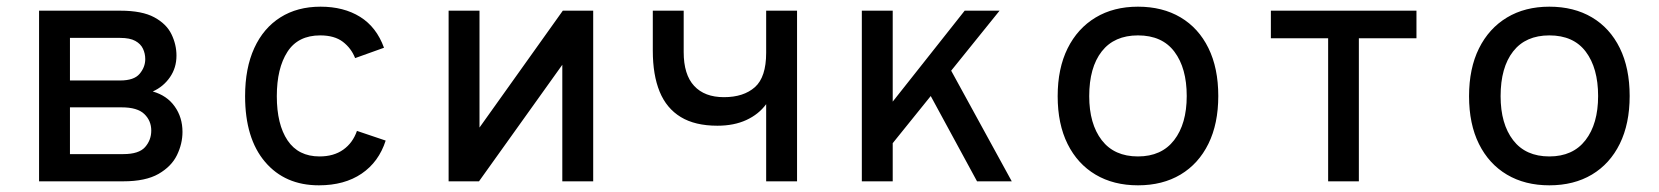

<svg xmlns="http://www.w3.org/2000/svg" viewBox="-20 -543 4968 575"><path d="M97 0V-511H340.5Q405.5 -511 442 -491.2Q478.5 -471.5 493.5 -440.5Q508.5 -409.5 508.5 -376.5Q508.5 -340 489 -311.8Q469.5 -283.5 437.5 -269Q480 -257 503.2 -224.2Q526.5 -191.5 526.5 -148Q526.5 -112.5 510 -78.5Q493.5 -44.5 454.8 -22.2Q416 0 349.5 0ZM189.5 -81.5H349.5Q396 -81.5 414.5 -102.5Q433 -123.5 433 -152Q433 -181.5 412.2 -201.5Q391.5 -221.5 344.5 -221.5H189.5ZM189.5 -302H340Q381.5 -302 398.2 -322Q415 -342 415 -366Q415 -382.5 408.2 -397Q401.5 -411.5 385.2 -420.5Q369 -429.5 340 -429.5H189.5Z M935 12Q833.5 12 773.8 -58.2Q714 -128.5 714 -255Q714 -339 741.5 -399Q769 -459 819.8 -491Q870.5 -523 940 -523Q1009.5 -523 1058.5 -492.5Q1107.5 -462 1130 -400L1043.5 -369Q1032 -398.5 1006.8 -417.8Q981.5 -437 939 -437Q872.5 -437 840.8 -387.8Q809 -338.5 809 -255Q809 -170.5 841.2 -122.5Q873.5 -74.5 937 -74.5Q979.5 -74.5 1008 -94.8Q1036.5 -115 1049 -151L1135 -122Q1114.5 -58 1063 -23Q1011.5 12 935 12Z M1323.5 0V-511H1416V-161L1665.5 -511H1756.5V0H1664V-349L1414.5 0Z M2274.5 0V-231Q2252 -200.5 2215 -183.5Q2178 -166.5 2128.5 -166.5Q2061.5 -166.5 2018.8 -192.5Q1976 -218.5 1955.5 -268.5Q1935 -318.5 1935 -391V-511H2027.5V-387Q2027.5 -319.5 2058.8 -285.8Q2090 -252 2148 -252Q2207 -252 2240.8 -282Q2274.5 -312 2274.5 -385V-511H2367V0Z M2615 -66.5V-190L2869 -511H2973.5ZM2561 0V-511H2653.5V0ZM2906 0 2747.5 -292 2808.5 -368 3010 0Z M3388 12Q3315 12 3261 -20Q3207 -52 3177.2 -111.8Q3147.5 -171.5 3147.5 -255Q3147.5 -338 3177.2 -398Q3207 -458 3261 -490.5Q3315 -523 3388 -523Q3461.5 -523 3515.5 -491Q3569.5 -459 3599 -399Q3628.5 -339 3628.5 -255.5Q3628.5 -172.5 3599 -112.5Q3569.5 -52.5 3515.5 -20.2Q3461.5 12 3388 12ZM3388 -74.5Q3458.5 -74.5 3496.2 -123.2Q3534 -172 3534 -255.5Q3534 -339 3497.2 -388Q3460.5 -437 3388 -437Q3317 -437 3279.5 -389Q3242 -341 3242 -255Q3242 -172 3279.5 -123.2Q3317 -74.5 3388 -74.5Z M3957.5 0V-428.5H3786V-511H4222V-428.5H4049.5V0Z M4620 12Q4547 12 4493 -20Q4439 -52 4409.2 -111.8Q4379.5 -171.5 4379.5 -255Q4379.5 -338 4409.2 -398Q4439 -458 4493 -490.5Q4547 -523 4620 -523Q4693.5 -523 4747.5 -491Q4801.5 -459 4831 -399Q4860.5 -339 4860.5 -255.5Q4860.5 -172.5 4831 -112.5Q4801.5 -52.5 4747.5 -20.2Q4693.5 12 4620 12ZM4620 -74.5Q4690.5 -74.5 4728.2 -123.2Q4766 -172 4766 -255.5Q4766 -339 4729.2 -388Q4692.5 -437 4620 -437Q4549 -437 4511.5 -389Q4474 -341 4474 -255Q4474 -172 4511.5 -123.2Q4549 -74.5 4620 -74.5Z"/></svg>

Font: Overpass Mono Medium
Style: Regular
Weight: 500
Monospace: yes
Designer: Delve Withrington, Dave Bailey
Foundry: Delve Fonts LLC
Version: Version 4.000